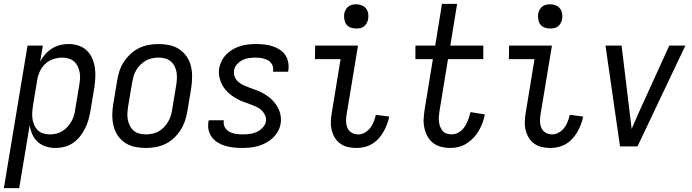

<svg xmlns="http://www.w3.org/2000/svg" viewBox="-48 -755 3568 990"><path d="M-28 215 94 -520H173L159 -437Q169 -457 184.5 -474.5Q200 -492 219.5 -504.5Q239 -517 261.5 -522.5Q284 -528 305 -528Q332 -528 356.5 -520Q381 -512 399 -495Q417 -478 427 -455Q437 -432 441 -406.5Q445 -381 443.5 -354Q442 -327 438 -301L418 -181Q414 -158 407.5 -135.5Q401 -113 390 -91.5Q379 -70 364 -51Q349 -32 328.5 -18Q308 -4 285 2Q262 8 239 8Q213 8 189 0.5Q165 -7 147 -23Q129 -39 119 -61.5Q109 -84 105 -109L51 215ZM208 -62Q224 -62 240.5 -65.5Q257 -69 272 -78Q287 -87 299 -100Q311 -113 320 -128.5Q329 -144 333.5 -160Q338 -176 340 -192L360 -312Q363 -329 364.5 -346.5Q366 -364 363 -380.5Q360 -397 353 -412Q346 -427 334.5 -437.5Q323 -448 307 -453Q291 -458 274 -458Q251 -458 226.5 -450Q202 -442 184 -424.5Q166 -407 156 -383.5Q146 -360 143 -337L123 -217Q120 -199 118.5 -181Q117 -163 119 -146Q121 -129 127.5 -113Q134 -97 145.5 -85Q157 -73 173.5 -67.5Q190 -62 208 -62Z M703 8Q674 8 646.5 2Q619 -4 596.5 -19Q574 -34 559 -56.5Q544 -79 537.5 -106Q531 -133 531 -161.5Q531 -190 536 -219L556 -339Q560 -364 568 -389Q576 -414 591 -436.5Q606 -459 626 -477.5Q646 -496 670 -507.5Q694 -519 719.5 -523.5Q745 -528 770 -528Q799 -528 826.5 -522Q854 -516 876.5 -501Q899 -486 914.5 -463.5Q930 -441 936.5 -414Q943 -387 942.5 -358.5Q942 -330 938 -301L918 -181Q914 -156 905.5 -131Q897 -106 882.5 -83.5Q868 -61 848 -42.5Q828 -24 804 -12.5Q780 -1 754 3.5Q728 8 703 8ZM704 -62Q720 -62 737 -65.5Q754 -69 769.5 -77.5Q785 -86 797.5 -99Q810 -112 819 -127.5Q828 -143 833 -159.5Q838 -176 840 -192L860 -312Q863 -330 864 -347.5Q865 -365 862.5 -381.5Q860 -398 852.5 -413Q845 -428 832.5 -438.5Q820 -449 804 -453.5Q788 -458 770 -458Q754 -458 736.5 -454.5Q719 -451 704 -442.5Q689 -434 676 -421Q663 -408 654 -392.5Q645 -377 640.5 -360.5Q636 -344 633 -328L613 -208Q610 -190 609 -172.5Q608 -155 611 -138.5Q614 -122 621.5 -107Q629 -92 641 -81.5Q653 -71 669.5 -66.5Q686 -62 704 -62Z M1199 8Q1177 8 1155.5 5.5Q1134 3 1113.5 -3Q1093 -9 1075 -20Q1057 -31 1044.5 -47.5Q1032 -64 1027.5 -85Q1023 -106 1027 -128L1028 -135H1106V-132Q1103 -114 1111.5 -98.5Q1120 -83 1135.5 -75Q1151 -67 1169 -64.5Q1187 -62 1206 -62Q1223 -62 1241 -64.5Q1259 -67 1275.5 -74.5Q1292 -82 1306 -96.5Q1320 -111 1323 -128Q1326 -146 1318.5 -161.5Q1311 -177 1299 -188Q1287 -199 1271.5 -205.5Q1256 -212 1240.5 -218Q1225 -224 1209 -229.5Q1193 -235 1178 -243Q1163 -251 1149.5 -260.5Q1136 -270 1124.5 -281.5Q1113 -293 1104 -306.5Q1095 -320 1089.5 -335.5Q1084 -351 1081.5 -368Q1079 -385 1082 -403Q1086 -423 1095.5 -442Q1105 -461 1120.5 -476Q1136 -491 1154.5 -501.5Q1173 -512 1193 -518Q1213 -524 1233.5 -526Q1254 -528 1274 -528Q1295 -528 1316.5 -525.5Q1338 -523 1357.5 -516.5Q1377 -510 1394.5 -499Q1412 -488 1423 -471.5Q1434 -455 1438 -434Q1442 -413 1439 -392L1437 -385H1359L1360 -388Q1363 -406 1355.5 -421Q1348 -436 1334 -444Q1320 -452 1303 -455Q1286 -458 1268 -458Q1252 -458 1235 -455.5Q1218 -453 1202 -445Q1186 -437 1173.5 -423Q1161 -409 1159 -392Q1156 -374 1162.5 -358.5Q1169 -343 1182 -332Q1195 -321 1210 -314.5Q1225 -308 1241 -302Q1257 -296 1272.5 -290.5Q1288 -285 1302.5 -277.5Q1317 -270 1330.5 -260.5Q1344 -251 1355.5 -239.5Q1367 -228 1376.5 -214Q1386 -200 1392 -184.5Q1398 -169 1400 -152Q1402 -135 1399 -117Q1396 -97 1385 -77.5Q1374 -58 1358 -43Q1342 -28 1322.5 -18Q1303 -8 1282.5 -2Q1262 4 1241 6Q1220 8 1199 8Z M1790 8Q1767 8 1745.5 3Q1724 -2 1706.5 -14.5Q1689 -27 1678 -45.5Q1667 -64 1662 -85.5Q1657 -107 1658 -130Q1659 -153 1663 -175L1708 -450H1576L1577 -520H1798L1739 -164Q1736 -146 1736.5 -128Q1737 -110 1744 -94.5Q1751 -79 1766 -70.5Q1781 -62 1799 -62Q1817 -62 1833.5 -71.5Q1850 -81 1861.5 -96Q1873 -111 1879.5 -128.5Q1886 -146 1890 -163L1959 -154Q1955 -134 1947.5 -114Q1940 -94 1929.5 -75.5Q1919 -57 1904 -40.5Q1889 -24 1870.5 -13Q1852 -2 1831.5 3Q1811 8 1790 8ZM1788 -608Q1774 -608 1760 -613Q1746 -618 1738 -629Q1730 -640 1727.5 -655Q1725 -670 1727 -685Q1729 -695 1734.5 -705Q1740 -715 1748.5 -721.5Q1757 -728 1767.5 -730.5Q1778 -733 1789 -733Q1803 -733 1817 -727.5Q1831 -722 1839.5 -711Q1848 -700 1850.5 -685Q1853 -670 1850 -655Q1848 -645 1842.5 -635Q1837 -625 1828.5 -618.5Q1820 -612 1809.5 -610Q1799 -608 1788 -608Z M2274 8Q2250 8 2226.5 2Q2203 -4 2185 -18Q2167 -32 2156 -52.5Q2145 -73 2140 -96Q2135 -119 2136.5 -143.5Q2138 -168 2142 -193L2184 -450H2094V-520H2196L2231 -735H2309L2274 -520H2444V-450H2262L2218 -181Q2216 -168 2215 -154Q2214 -140 2215.5 -127Q2217 -114 2221.5 -102Q2226 -90 2234 -80.5Q2242 -71 2254.5 -66.5Q2267 -62 2280 -62Q2293 -62 2306.5 -67Q2320 -72 2330.5 -81.5Q2341 -91 2348.5 -102.5Q2356 -114 2361.5 -126.5Q2367 -139 2371 -151.5Q2375 -164 2378 -177L2452 -165Q2448 -144 2440.5 -123Q2433 -102 2421.5 -82Q2410 -62 2394 -45Q2378 -28 2358.5 -15.5Q2339 -3 2317.5 2.5Q2296 8 2274 8Z M2790 8Q2767 8 2745.5 3Q2724 -2 2706.5 -14.5Q2689 -27 2678 -45.5Q2667 -64 2662 -85.5Q2657 -107 2658 -130Q2659 -153 2663 -175L2708 -450H2576L2577 -520H2798L2739 -164Q2736 -146 2736.5 -128Q2737 -110 2744 -94.5Q2751 -79 2766 -70.5Q2781 -62 2799 -62Q2817 -62 2833.5 -71.5Q2850 -81 2861.5 -96Q2873 -111 2879.5 -128.5Q2886 -146 2890 -163L2959 -154Q2955 -134 2947.5 -114Q2940 -94 2929.5 -75.5Q2919 -57 2904 -40.5Q2889 -24 2870.5 -13Q2852 -2 2831.5 3Q2811 8 2790 8ZM2788 -608Q2774 -608 2760 -613Q2746 -618 2738 -629Q2730 -640 2727.5 -655Q2725 -670 2727 -685Q2729 -695 2734.5 -705Q2740 -715 2748.5 -721.5Q2757 -728 2767.5 -730.5Q2778 -733 2789 -733Q2803 -733 2817 -727.5Q2831 -722 2839.5 -711Q2848 -700 2850.5 -685Q2853 -670 2850 -655Q2848 -645 2842.5 -635Q2837 -625 2828.5 -618.5Q2820 -612 2809.5 -610Q2799 -608 2788 -608Z M3149 0 3074 -520H3157L3199 -173Q3202 -153 3204 -132Q3206 -111 3209 -90Q3218 -111 3227 -132Q3236 -153 3245 -173L3403 -520H3486L3239 0Z"/></svg>

Font: Iosevka Fixed
Style: Italic
Weight: 400
Italic angle: -9°
Monospace: yes
Designer: Belleve Invis
Foundry: Belleve Invis
Version: Version 33.2.4